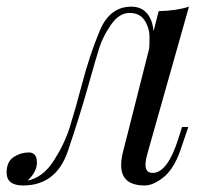

<svg xmlns="http://www.w3.org/2000/svg" viewBox="-85 -548 640 582"><path d="M26.9 -55.2Q26.9 -27.3 -1 -1H0Q45.4 -10.3 77.9 -60.8Q110.4 -111.3 126.5 -162.4Q142.6 -213.4 164.6 -296.9Q186.5 -380.4 217 -454.1Q247.6 -527.8 313 -527.8Q342.8 -527.8 360.1 -508.1Q377.4 -488.3 380.4 -453.1L396 -514.2Q451.2 -515.6 487.8 -527.8L362.8 -85.9Q356 -61.5 356 -48.8Q356 -23.9 377.9 -23.9Q422.4 -23.9 455.1 -126L466.8 -163.1H485.8L460.9 -89.8Q440.9 -34.7 410.2 -10.3Q379.4 14.2 353.5 14.2Q282.2 14.2 282.2 -47.4Q282.2 -66.9 289.1 -93Q295.9 -119.1 297.9 -127L367.2 -400.9Q368.2 -408.2 368.2 -435.5Q368.2 -462.9 353.5 -485.8Q338.9 -508.8 307.6 -508.8Q276.4 -508.8 251.7 -473.4Q227.1 -438 216.1 -403.3Q205.1 -368.7 180.7 -281.7Q156.2 -194.8 120.8 -90.3Q85.4 14.2 -15.1 14.2Q-64.9 14.2 -64.9 -24.9Q-64.9 -58.1 -43.5 -72Q-22 -85.9 2.4 -85.9Q26.9 -85.9 26.9 -55.2Z"/></svg>

Font: PlayfairDisplay-Italic
Style: Italic
Weight: 400
Italic angle: -14°
Designer: Claus Eggers Sørensen
Foundry: Claus Eggers Sørensen
Version: Version 1.002;PS 001.002;hotconv 1.0.70;makeotf.lib2.5.58329